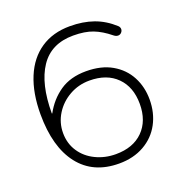

<svg xmlns="http://www.w3.org/2000/svg" viewBox="-129 -824 900 947"><g transform="rotate(-20 320.5 -350.0)"><path d="M55 -351Q55 -462 88.5 -543Q122 -624 186 -667Q250 -710 339 -710Q408 -710 463 -690.5Q518 -671 565 -628Q573 -620 573 -610Q573 -600 565 -592Q558 -585 548 -585Q537 -585 526 -594Q483 -629 441.5 -645Q400 -661 339 -661Q223 -661 166 -576Q109 -491 109 -336L111 -335Q145 -398 200.5 -436Q256 -474 338 -474Q418 -474 473.5 -442Q529 -410 557.5 -356Q586 -302 586 -236Q586 -166 556 -110Q526 -54 469.5 -22Q413 10 338 10Q202 10 128.5 -84.5Q55 -179 55 -351ZM533 -232Q533 -321 481 -373Q429 -425 338 -425Q281 -425 233 -398Q185 -371 156.5 -325.5Q128 -280 128 -226Q128 -171 156 -128.5Q184 -86 232.5 -62.5Q281 -39 338 -39Q429 -39 481 -91Q533 -143 533 -232Z"/></g></svg>

Font: Kodchasan ExtraLight
Style: Regular
Weight: 275
Version: Version 1.000; ttfautohint (v1.6)